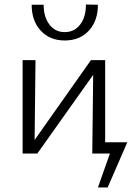

<svg xmlns="http://www.w3.org/2000/svg" viewBox="-20 -679 587 849"><path d="M120 -658H173Q173 -604 198.5 -570.5Q224 -537 266 -537Q309 -537 334.5 -570.5Q360 -604 360 -659L413 -658Q413 -587 373 -543.5Q333 -500 266 -500Q200 -500 160 -543.5Q120 -587 120 -658ZM456 150H413L466 0H388L392 -348L145 0H80V-413H137L133 -60L382 -413H445V-50H543Z"/></svg>

Font: Isabella Sans
Style: Regular
Weight: 400
Designer: Original fonts by Christian Thalmann (Catharsis Fonts), Modifications by Cristiano Sobral
Version: Version 0.002;July 12, 2020;FontCreator 13.0.0.2655 64-bit; 